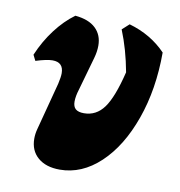

<svg xmlns="http://www.w3.org/2000/svg" viewBox="-62 -536 564 601"><g transform="rotate(10 220.0 -235.0)"><path d="M71 -74Q71 -89 75 -104L115 -256Q120 -278 120 -290Q120 -325 85 -325Q67 -325 32 -314L23 -332Q42 -377 70 -414Q98 -451 131 -475Q174 -471 196 -450Q218 -429 218 -395Q218 -376 212 -355L182 -249Q175 -227 175 -210Q175 -194 183.5 -186.5Q192 -179 210 -179Q249 -179 273.5 -212.5Q298 -246 318 -328Q305 -399 281 -458L303 -478Q373 -458 420 -409Q420 -292 386 -196.5Q352 -101 294 -46.5Q236 8 166 8Q122 8 96.5 -14Q71 -36 71 -74Z"/></g></svg>

Font: Alegreya ExtraBold
Style: Italic
Weight: 800
Italic angle: -7°
Designer: Juan Pablo del Peral
Foundry: Huerta Tipografica
Version: Version 2.007; ttfautohint (v1.6)